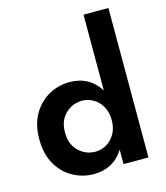

<svg xmlns="http://www.w3.org/2000/svg" viewBox="-116 -869 835 968"><g transform="rotate(-15 301.0 -385.0)"><path d="M33 -230Q33 -307 64 -360.5Q95 -414 145.5 -442Q196 -470 254 -470Q357 -470 411 -385V-780H541V0H411V-75Q357 10 254 10Q196 10 145.5 -18Q95 -46 64 -99.5Q33 -153 33 -230ZM167 -230Q167 -168 204 -132.5Q241 -97 292 -97Q321 -97 348.5 -112.5Q376 -128 393.5 -158Q411 -188 411 -230Q411 -272 393.5 -302Q376 -332 348.5 -347.5Q321 -363 292 -363Q241 -363 204 -327.5Q167 -292 167 -230Z"/></g></svg>

Font: Jost* Semi
Style: Regular
Weight: 600
Version: Version 3.7